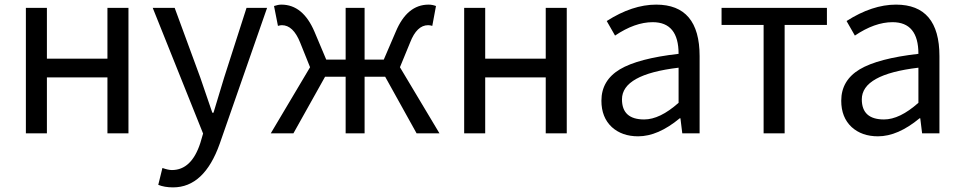

<svg xmlns="http://www.w3.org/2000/svg" viewBox="-20 -577 4167 831"><path d="M92 -543H183V-323H445V-543H536V0H445V-242H183V0H92Z M665 223 683 150Q708 159 724 159Q809 159 847 42L859 1L641 -543H736L847 -241Q885 -128 899 -89H904L950 -241L1047 -543H1136L931 45Q864 234 729 234Q692 234 665 223Z M1882 0H1783L1647 -245H1558V0H1476V-245H1387L1250 0H1152L1322 -286L1279 -393Q1249 -468 1200 -468Q1194 -468 1183 -465L1166 -551Q1184 -557 1198 -557Q1291 -557 1341 -440L1392 -319H1476V-543H1558V-319H1641L1693 -440Q1742 -557 1835 -557Q1851 -557 1867 -551L1851 -465Q1841 -468 1833 -468Q1784 -468 1755 -393L1711 -286Z M1989 -543H2080V-323H2342V-543H2433V0H2342V-242H2080V0H1989Z M2628 -27Q2583 -69 2583 -141Q2583 -229 2663 -277Q2742 -324 2917 -344Q2917 -481 2805 -481Q2728 -481 2642 -423L2606 -486Q2717 -557 2820 -557Q3008 -557 3008 -334V0H2933L2925 -65H2922Q2828 13 2742 13Q2672 13 2628 -27ZM2917 -132V-284Q2672 -255 2672 -147Q2672 -60 2768 -60Q2836 -60 2917 -132Z M3285 -469H3103V-543H3559V-469H3376V0H3285Z M3666 -27Q3621 -69 3621 -141Q3621 -229 3701 -277Q3780 -324 3955 -344Q3955 -481 3843 -481Q3766 -481 3680 -423L3644 -486Q3755 -557 3858 -557Q4046 -557 4046 -334V0H3971L3963 -65H3960Q3866 13 3780 13Q3710 13 3666 -27ZM3955 -132V-284Q3710 -255 3710 -147Q3710 -60 3806 -60Q3874 -60 3955 -132Z"/></svg>

Font: Source Han Sans K Regular
Style: Regular
Weight: 400
Designer: Ryoko NISHIZUKA  (kana & ideographs); Paul D. Hunt (Latin, Greek & Cyrillic); Wenlong ZHANG  (bopomofo); Sandoll Communi
Foundry: Adobe Systems Incorporated
Version: Version 1.00 July 18, 2014, initial release